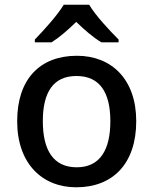

<svg xmlns="http://www.w3.org/2000/svg" viewBox="-20 -786 651 816"><path d="M359 -766H251C224 -721 165 -656 128 -618V-606H199C234 -628 268 -658 304 -693C340 -658 376 -627 411 -606H484V-618C447 -655 385 -721 359 -766ZM559 -271C559 -449 454 -549 307 -549C149 -549 53 -449 53 -271C53 -91 159 10 304 10C460 10 559 -91 559 -271ZM162 -271C162 -392 205 -463 305 -463C405 -463 449 -392 449 -271C449 -149 405 -75 306 -75C206 -75 162 -149 162 -271Z"/></svg>

Font: Noto Sans Canadian Aboriginal Medium
Style: Regular
Weight: 500
Designer: Monotype Design Team, Typotheque's Kevin King
Foundry: Monotype Imaging Inc.
Version: Version 2.004